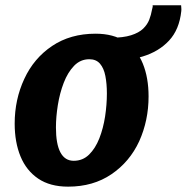

<svg xmlns="http://www.w3.org/2000/svg" viewBox="-20 -690 698 718"><path d="M234.7 8Q167.2 8 122.9 -22Q78.6 -52 56.7 -105.1Q34.9 -158.2 34.9 -227.8Q34.9 -318.1 71 -395.3Q106.5 -472.1 174.9 -518.1Q243.3 -564 337.3 -564Q404.5 -564 448.4 -534.6Q492.4 -505.2 514 -452.4Q535.6 -399.6 535.6 -329.4Q535.6 -239.6 500.6 -161.8Q464.9 -84.7 396.7 -38.4Q328.5 8 234.7 8ZM255.7 -88.7Q289.5 -88.7 313.1 -111.9Q336.7 -135.1 351.5 -172.7Q366.2 -210.3 373 -254.5Q379.7 -298.7 379.7 -340.5Q379.7 -377 374 -406Q368.4 -434.9 354 -451.7Q339.6 -468.5 314 -468.5Q280.7 -468.5 256.9 -443.8Q233.2 -419.1 218.3 -380.3Q203.4 -341.5 196.3 -297.1Q189.2 -252.7 189.2 -213.4Q189.2 -151.6 205.9 -120.2Q222.6 -88.7 255.7 -88.7ZM380 -460.4 392.8 -548.8Q440.9 -548.8 470.2 -558.2Q499.6 -567.5 515.5 -583Q531.3 -598.4 538.3 -616.8Q545.2 -635.1 548.3 -653.2Q549.4 -658.7 550.6 -662.9Q551.7 -667.2 550.7 -670.2H657.3Q657.6 -664.2 658.1 -658.9Q658.6 -653.7 657.9 -648.2Q650.6 -579.4 612.1 -538.1Q573.7 -496.9 513.3 -478.7Q453 -460.4 380 -460.4Z"/></svg>

Font: Merriweather Sans Variable Regular
Style: Italic
Weight: 300
Italic angle: -8°
Designer: Eben Sorkin
Foundry: Eben Sorkin
Version: Version 2.001